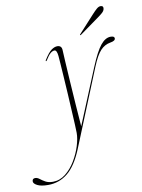

<svg xmlns="http://www.w3.org/2000/svg" viewBox="-226 -654 712 961"><g transform="rotate(-10 130.5 -173.0)"><path d="M269 -296Q300 -371 324.5 -401.2Q349 -431.5 376 -431.5Q395.5 -431.5 395.5 -420Q395.5 -407 370 -403Q340.5 -398 319.2 -375.2Q298 -352.5 275.5 -297.5L116 94.5Q83 175 39.5 210Q-4 245 -60 245Q-96 245 -114.8 235.2Q-133.5 225.5 -133.5 214.5Q-133.5 199.5 -118.5 199.5Q-108 199.5 -97.2 208Q-86.5 216.5 -71.5 225Q-56.5 233.5 -33.5 233.5Q1.5 233.5 30.8 210.2Q60 187 81.2 151.5Q102.5 116 114 78.8Q125.5 41.5 125.5 13.5Q125.5 1.5 124 -29Q122.5 -59.5 120.2 -100.8Q118 -142 115.5 -186.8Q113 -231.5 110.2 -272.2Q107.5 -313 105.5 -342.5Q103.5 -372 102.5 -382Q99.5 -412.5 87.5 -412.5Q77.5 -412.5 66.8 -403.5Q56 -394.5 42 -371.5Q39 -366.5 37 -367Q33.5 -368 37 -373Q59 -408.5 75 -419.8Q91 -431 104.5 -431Q127.5 -431 128 -406.5Q128.5 -392.5 131 -349Q133.5 -305.5 137.2 -246.8Q141 -188 145.2 -126.8Q149.5 -65.5 153.5 -15.5ZM308 -557Q322.5 -573 333 -582Q343.5 -591 353 -591Q361.5 -591 364.5 -586Q367.5 -581 365.5 -574Q363.5 -564.5 354 -556Q344.5 -547.5 330.5 -537.5L232.5 -467Q229 -464 227 -466Q226 -467.5 229.5 -471Z"/></g></svg>

Font: Fraunces 144pt S000 Thin
Style: Italic
Weight: 100
Italic angle: -16°
Version: Version 1.000; ttfautohint (v1.8.3)